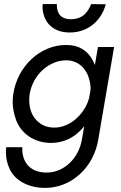

<svg xmlns="http://www.w3.org/2000/svg" viewBox="-20 -690 593 939"><path d="M189 -670C189 -666 188 -661 188 -657C188 -600 223 -531 321 -531C417 -531 479 -597 497 -669L426 -670C412 -637 389 -596 327 -596C267 -596 258 -638 258 -665C258 -666 258 -668 258 -670ZM10 30C9 38 9 47 9 55C9 83 15 111 28 138C53 191 116 229 201 229C328 229 439 130 461 -10L538 -460H459L444 -372C441 -380 437 -388 433 -396C409 -441 367 -470 306 -470C305 -470 303 -470 302 -470C177 -470 65 -366 45 -230C43 -217 42 -203 42 -191C42 -162 48 -133 59 -102C82 -41 143 9 230 9C291 9 343 -17 382 -61C385 -65 389 -69 392 -73L381 -10C365 88 290 154 208 154C121 154 89 96 89 40C89 36 89 33 89 30ZM125 -230C141 -325 220 -395 304 -395C305 -395 307 -395 308 -395C367 -393 407 -350 419 -292C421 -281 423 -270 423 -259C423 -254 422 -250 422 -245L416 -212C412 -196 406 -181 398 -166C364 -106 306 -66 246 -66C217 -66 192 -74 173 -89C133 -119 123 -164 123 -201C123 -211 124 -220 125 -230Z"/></svg>

Font: Jost
Style: Italic
Weight: 400
Italic angle: -5°
Version: Version 3.710